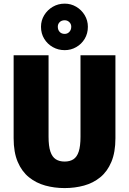

<svg xmlns="http://www.w3.org/2000/svg" viewBox="-20 -996 690 1028"><path d="M326 11Q271.5 11 222.5 -2.5Q173.5 -16 135.2 -46.8Q97 -77.5 75 -129Q53 -180.5 53 -256V-700H240V-264Q240 -213.5 249.8 -184.5Q259.5 -155.5 278.8 -143.2Q298 -131 326 -131Q354 -131 373 -143.2Q392 -155.5 401.5 -184.5Q411 -213.5 411 -264V-700H598V-256Q598 -180.5 576.2 -129Q554.5 -77.5 516.8 -46.8Q479 -16 430 -2.5Q381 11 326 11ZM326.5 -727.5Q291.5 -727.5 262.8 -743.8Q234 -760 216.8 -788.2Q199.5 -816.5 199.5 -852.5Q199.5 -886.5 216.8 -914.8Q234 -943 262.8 -959.8Q291.5 -976.5 326.5 -976.5Q360 -976.5 388.2 -959.8Q416.5 -943 433.5 -914.8Q450.5 -886.5 450.5 -852.5Q450.5 -816.5 433.5 -788.2Q416.5 -760 388.2 -743.8Q360 -727.5 326.5 -727.5ZM326.5 -814.5Q341 -814.5 351.2 -825.2Q361.5 -836 361.5 -853Q361.5 -867.5 351.2 -877.5Q341 -887.5 326.5 -887.5Q309.5 -887.5 299.5 -877.5Q289.5 -867.5 289.5 -853Q289.5 -836 299.5 -825.2Q309.5 -814.5 326.5 -814.5Z"/></svg>

Font: Trispace Thin ExtraBold
Style: Regular
Weight: 800
Version: Version 1.210